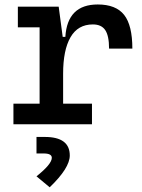

<svg xmlns="http://www.w3.org/2000/svg" viewBox="-20 -547 626 845"><path d="M257.8 -222.7V-90.8H384.8V0H39.1V-90.8H154.3V-426.8H58.6V-517.6H238.3L255.9 -384.8H267.6Q276.4 -527.3 410.2 -527.3Q490.2 -527.3 526.4 -481.4Q562.5 -435.5 562.5 -333H460Q460 -389.6 443.1 -414.6Q426.3 -439.5 388.7 -439.5Q322.8 -439.5 290.3 -383.1Q257.8 -326.7 257.8 -222.7ZM198.7 277.3 140.6 229Q208 175.3 208 147.5Q208 128.4 172.4 128.4H140.6V55.7H177.2Q287.1 55.7 287.1 137.2Q287.1 192.4 198.7 277.3Z"/></svg>

Font: Cascadia Code NF
Style: Regular
Weight: 400
Monospace: yes
Designer: Aaron Bell
Foundry: Saja Typeworks
Version: Version 2404.023; ttfautohint (v1.8.4)